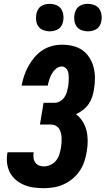

<svg xmlns="http://www.w3.org/2000/svg" viewBox="-20 -977 552 1005"><path d="M210 8Q183 8 157 4.5Q131 1 107.5 -8.5Q84 -18 64.5 -34Q45 -50 33 -72Q21 -94 17.5 -120Q14 -146 18 -172Q18 -174 18.5 -176Q19 -178 20 -180H156Q156 -179 156 -178.5Q156 -178 156 -177Q154 -164 155.5 -150.5Q157 -137 164.5 -126.5Q172 -116 184 -111Q196 -106 210 -106Q227 -106 244.5 -114Q262 -122 273.5 -136.5Q285 -151 290.5 -168.5Q296 -186 299 -203Q301 -216 302 -229Q303 -242 302.5 -255Q302 -268 299 -280.5Q296 -293 289.5 -303Q283 -313 272 -319Q261 -325 248 -325H189L208 -439H266Q281 -439 294.5 -447Q308 -455 317 -468Q326 -481 330 -495.5Q334 -510 337 -525Q338 -535 339 -545.5Q340 -556 340 -566.5Q340 -577 339 -587.5Q338 -598 334 -607Q330 -616 322 -622.5Q314 -629 304 -629Q287 -629 273.5 -617.5Q260 -606 251.5 -591Q243 -576 238 -560.5Q233 -545 230 -529H93Q98 -555 106.5 -580.5Q115 -606 128.5 -630.5Q142 -655 160 -676.5Q178 -698 201.5 -713.5Q225 -729 251.5 -736Q278 -743 304 -743Q333 -743 361 -736.5Q389 -730 411 -714.5Q433 -699 448 -675.5Q463 -652 470 -625Q477 -598 477 -568.5Q477 -539 472 -510Q469 -490 462.5 -470Q456 -450 444 -432.5Q432 -415 414.5 -401.5Q397 -388 378 -379Q399 -363 413 -340.5Q427 -318 433 -292.5Q439 -267 439 -239Q439 -211 434 -183Q430 -158 421.5 -132Q413 -106 397.5 -83Q382 -60 360.5 -42Q339 -24 314 -12.5Q289 -1 262.5 3.5Q236 8 210 8ZM440 -813Q423 -813 407 -819Q391 -825 381.5 -838Q372 -851 369.5 -868Q367 -885 370 -902Q372 -914 378 -925.5Q384 -937 394 -944Q404 -951 416 -954Q428 -957 440 -957Q457 -957 473 -951Q489 -945 498.5 -932Q508 -919 511 -902Q514 -885 511 -868Q509 -856 503 -844.5Q497 -833 486.5 -826Q476 -819 464 -816Q452 -813 440 -813ZM240 -813Q223 -813 207 -819Q191 -825 181.5 -838Q172 -851 169.5 -868Q167 -885 170 -902Q172 -914 178 -925.5Q184 -937 194 -944Q204 -951 216 -954Q228 -957 240 -957Q257 -957 273 -951Q289 -945 298.5 -932Q308 -919 311 -902Q314 -885 311 -868Q309 -856 303 -844.5Q297 -833 286.5 -826Q276 -819 264 -816Q252 -813 240 -813Z"/></svg>

Font: Iosevka Curly Heavy Oblique
Style: Regular
Weight: 900
Italic angle: -9°
Monospace: yes
Designer: Belleve Invis
Foundry: Belleve Invis
Version: Version 11.1.0; ttfautohint (v1.8.3)